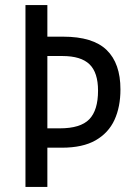

<svg xmlns="http://www.w3.org/2000/svg" viewBox="-20 -734 527 754"><path d="M453 -383Q453 -314 429.5 -263Q406 -212 355.5 -183Q305 -154 223 -154H166V0H80V-714H166V-590H228Q345 -590 399 -537.5Q453 -485 453 -383ZM215 -230Q296 -230 330.5 -265.5Q365 -301 365 -378Q365 -449 331.5 -481.5Q298 -514 225 -514H166V-230Z"/></svg>

Font: Noto Sans Thai Cond
Style: Regular
Weight: 400
Width: 3
Designer: Monotype Design Team
Foundry: Monotype Imaging Inc.
Version: Version 2.002; ttfautohint (v1.8.4.7-5d5b)